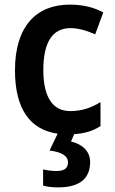

<svg xmlns="http://www.w3.org/2000/svg" viewBox="-20 -573 497 833"><path d="M371 130C371 81 335 52 288 41L302 9C348 6 384 -5 416 -26V-130C377 -106 336 -91 285 -91C209 -91 168 -151 168 -269C168 -389 207 -451 286 -451C320 -451 357 -440 393 -424L428 -519C392 -539 344 -553 283 -553C136 -553 45 -457 45 -268C45 -98 112 -10 230 7L195 80C248 87 275 103 275 132C275 158 257 169 225 169C207 169 183 166 167 162V232C183 237 205 240 231 240C328 240 371 200 371 130Z"/></svg>

Font: Noto Sans Arabic SemCond SemBd
Style: Regular
Weight: 600
Width: 4
Designer: Monotype Design Team, Nadine Chahine, Nizar Qandah and Khaled Hosny
Foundry: Monotype Imaging Inc.
Version: Version 2.012